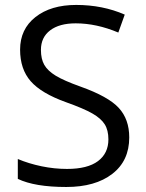

<svg xmlns="http://www.w3.org/2000/svg" viewBox="-20 -744 589 774"><path d="M501 -189.9Q501 -95.7 432.6 -43Q364.3 9.8 247.1 9.8Q120.1 9.8 51.8 -22.9V-103Q95.7 -84.5 147.5 -73.7Q199.2 -63 250 -63Q333 -63 375 -94.5Q417 -126 417 -182.1Q417 -219.2 402.1 -242.9Q387.2 -266.6 352.3 -286.6Q317.4 -306.6 246.1 -332Q146.5 -367.7 103.8 -416.5Q61 -465.3 61 -543.9Q61 -626.5 123 -675.3Q185.1 -724.1 287.1 -724.1Q393.6 -724.1 482.9 -685.1L457 -612.8Q368.7 -649.9 285.2 -649.9Q219.2 -649.9 182.1 -621.6Q145 -593.3 145 -543Q145 -505.9 158.7 -482.2Q172.4 -458.5 204.8 -438.7Q237.3 -418.9 304.2 -395Q416.5 -355 458.7 -309.1Q501 -263.2 501 -189.9Z"/></svg>

Font: f0_58959 
Style: Regular
Weight: 400
Foundry: Ascender Corporation
Version: Version 1.10